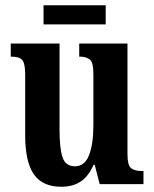

<svg xmlns="http://www.w3.org/2000/svg" viewBox="-20 -702 589 732"><path d="M214 10Q142 10 109 -37.5Q76 -85 76 -187V-417Q76 -460 65 -473Q54 -486 24 -486H21V-536H207V-208Q207 -136 218.5 -102Q230 -68 266 -68Q303 -68 319.5 -110.5Q336 -153 336 -224V-420Q336 -465 322 -475.5Q308 -486 285 -486H282V-536H466V-114Q466 -70 481 -60Q496 -50 520 -50H527V0H360L341 -74H337Q317 -29 287 -9.5Q257 10 214 10ZM146 -609V-682H383V-609Z"/></svg>

Font: Noto Serif Ethiopic ExtraCondensed
Style: Bold
Weight: 700
Width: 2
Designer: Monotype Design Team
Foundry: Monotype Imaging Inc.
Version: Version 2.102; ttfautohint (v1.8.4.7-5d5b)